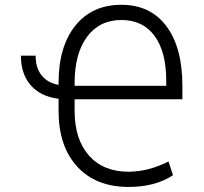

<svg xmlns="http://www.w3.org/2000/svg" viewBox="-20 -757 838 789"><path d="M65.9 -528.3H126.5Q126 -479 150.6 -447.8Q175.3 -416.5 220.7 -408.2V-416Q220.7 -565.9 289.6 -651.6Q358.4 -737.3 479 -737.3Q597.7 -737.3 663.6 -649.7Q729.5 -562 729.5 -404.3V-349.1H286.6V-302.2Q286.6 -184.1 345.9 -117.4Q405.3 -50.8 510.3 -51.3Q590.8 -52.2 672.4 -93.3L690.9 -37.1Q618.7 11.2 508.3 11.2Q374 11.2 297.4 -72.3Q220.7 -155.8 220.7 -301.3V-351.1Q147.5 -359.9 106.7 -406.2Q65.9 -452.6 65.9 -528.3ZM286.6 -404.3H663.1V-425.8Q663.1 -544.4 615 -609.6Q566.9 -674.8 479 -674.8Q388.7 -674.8 337.6 -605.7Q286.6 -536.6 286.6 -415Z"/></svg>

Font: Interop Light
Style: Regular
Weight: 300
Designer: Rasmus Andersson, Google, Jang Haemin
Foundry: jhaemin
Version: Version 1.007